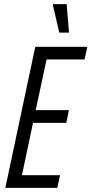

<svg xmlns="http://www.w3.org/2000/svg" viewBox="-20 -916 446 936"><path d="M6 0 152 -688H406L392 -626H207L154 -379H316L303 -317H141L87 -62H273L259 0ZM269 -757 238 -890 239 -896H305L316 -762V-757Z"/></svg>

Font: Saira ExtraCondensed
Style: Italic
Weight: 400
Width: 2
Italic angle: -12°
Designer: Hector Gatti with collaboration of the Omnibus-Type team
Foundry: Omnibus-Type
Version: Version 1.101